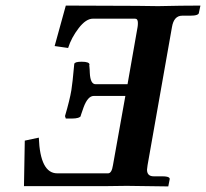

<svg xmlns="http://www.w3.org/2000/svg" viewBox="-20 -667 738 688"><path d="M215.8 -647 471.2 -646 546.9 -645Q632.8 -647 698.2 -647L692.9 -622.1Q692.9 -610.8 662.1 -610.8H632.8Q603 -610.8 596.2 -569.8L508.8 -75.2Q506.8 -63 506.8 -59.1Q506.8 -35.2 530.8 -35.2H561Q572.3 -35.2 578.6 -33.7Q585 -32.2 586.9 -29.5Q588.9 -26.9 587.9 -23.9L583 1L434.1 -1Q420.9 -1 395 -0.5Q369.1 0 356.9 0H65.9L68.8 -163.1L119.1 -173.8Q124 -45.9 185.1 -45.9H367.2Q380.4 -45.9 384.8 -75.2L429.2 -323.2H315.9Q294.9 -323.2 279.8 -283.2L269 -252H270Q265.1 -242.2 236.8 -242.2H215.8L212.9 -251Q230 -309.1 235.8 -344.2Q239.7 -367.2 246.1 -438Q248 -445.8 272 -445.8H272.9Q300.8 -445.8 300.8 -435.1H299.8Q301.8 -415 301.8 -405.8Q303.7 -364.7 323.2 -365.2H437L473.1 -570.8Q474.1 -576.7 474.1 -585Q474.1 -600.1 463.9 -600.1H313Q288.1 -600.1 262 -566.2Q235.8 -532.2 224.1 -495.1L175.8 -502Z"/></svg>

Font: Linux Libertine O
Style: Semibold Italic
Weight: 600
Italic angle: -11.5°
Designer: Philipp H. Poll
Foundry: Philipp H. Poll
Version: Version 5.1.2